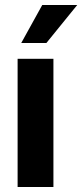

<svg xmlns="http://www.w3.org/2000/svg" viewBox="-20 -752 331 772"><path d="M50.8 0V-515.6H194.8V0ZM65.4 -579.1 149.9 -731.9H290.5L166.5 -579.1Z"/></svg>

Font: Inter Display
Style: Bold
Weight: 700
Designer: Rasmus Andersson
Foundry: rsms
Version: Version 4.001;git-9221beed3